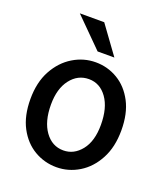

<svg xmlns="http://www.w3.org/2000/svg" viewBox="-138 -840 824 946"><g transform="rotate(20 274.5 -367.0)"><path d="M267.1 8.8Q204.1 8.8 150.6 -22.7Q97.2 -54.2 64.9 -115Q32.7 -175.8 32.7 -263.7Q32.7 -351.6 66.9 -414.1Q101.1 -476.6 156.2 -510Q211.4 -543.5 274.4 -543.5Q336.9 -543.5 389.9 -512Q442.9 -480.5 474.9 -419.7Q506.8 -358.9 506.8 -271Q506.8 -183.1 473.1 -120.4Q439.5 -57.6 384.8 -24.4Q330.1 8.8 267.1 8.8ZM271 -80.6Q326.2 -80.6 364.5 -128.4Q402.8 -176.3 402.8 -261.7Q402.8 -351.1 366 -402.6Q329.1 -454.1 271 -454.1Q212.9 -454.1 175 -405Q137.2 -356 137.2 -272.5Q137.2 -184.1 174.6 -132.3Q211.9 -80.6 271 -80.6ZM263.7 -596.7 117.2 -743.2H245.1L351.6 -596.7Z"/></g></svg>

Font: Harmattan
Style: Bold
Weight: 700
Designer: George W. Nuss III and SIL International
Foundry: SIL International
Version: Version 4.000